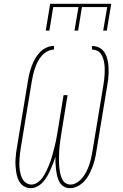

<svg xmlns="http://www.w3.org/2000/svg" viewBox="-20 -975 640 1003"><path d="M345 8Q328 8 313.5 -0.5Q299 -9 291 -23.5Q283 -38 279 -54.5Q275 -71 273 -87.5Q271 -104 270 -121.5Q269 -139 270 -156Q264 -139 257.5 -122Q251 -105 243.5 -88Q236 -71 226.5 -54.5Q217 -38 204.5 -24Q192 -10 175 -1Q158 8 140 8Q124 8 109.5 0.5Q95 -7 86 -19Q77 -31 72 -46Q67 -61 64.5 -77Q62 -93 61 -109Q60 -125 61 -142Q62 -159 64 -175.5Q66 -192 69 -208L126 -553Q129 -573 134 -592.5Q139 -612 146 -631Q153 -650 163.5 -668.5Q174 -687 189 -702.5Q204 -718 223 -726.5Q242 -735 262 -735V-716Q245 -716 228 -707Q211 -698 198.5 -684Q186 -670 177.5 -653.5Q169 -637 163 -619.5Q157 -602 153 -585Q149 -568 146 -550L89 -205Q87 -191 85 -176.5Q83 -162 82 -147.5Q81 -133 81 -118.5Q81 -104 83 -90Q85 -76 88.5 -62.5Q92 -49 99 -37.5Q106 -26 118 -18.5Q130 -11 144 -11Q157 -11 170 -18Q183 -25 192.5 -35.5Q202 -46 209.5 -58.5Q217 -71 223 -83.5Q229 -96 234.5 -109Q240 -122 244.5 -135Q249 -148 252.5 -161Q256 -174 259.5 -187.5Q263 -201 266.5 -214Q270 -227 272.5 -240.5Q275 -254 277.5 -267.5Q280 -281 282 -294L312 -478H333L303 -294Q301 -281 299 -267.5Q297 -254 295 -241Q293 -228 291.5 -214.5Q290 -201 289.5 -187.5Q289 -174 288.5 -161Q288 -148 288 -135Q288 -122 289 -109Q290 -96 292 -83Q294 -70 297.5 -58Q301 -46 307 -35Q313 -24 324 -17.5Q335 -11 348 -11Q366 -11 382.5 -21.5Q399 -32 411 -47Q423 -62 431.5 -79Q440 -96 446 -113.5Q452 -131 456 -149Q460 -167 463 -185L520 -530Q522 -544 524 -558Q526 -572 526.5 -586.5Q527 -601 527 -615Q527 -629 525 -642.5Q523 -656 519 -669Q515 -682 507.5 -693Q500 -704 487.5 -710Q475 -716 461 -716V-735Q477 -735 492 -729Q507 -723 517.5 -712Q528 -701 534 -686.5Q540 -672 543 -656.5Q546 -641 547 -625Q548 -609 547.5 -592.5Q547 -576 545 -559.5Q543 -543 540 -527L483 -182Q480 -161 475 -141Q470 -121 462.5 -101.5Q455 -82 445 -63Q435 -44 420 -28Q405 -12 385.5 -2Q366 8 345 8ZM219 -815 242 -955H561L538 -815H519L540 -938H408L388 -815H369L390 -938H258L238 -815Z"/></svg>

Font: Iosevka Curly ThExObl
Style: Regular
Weight: 100
Width: 7
Italic angle: -9°
Monospace: yes
Designer: Belleve Invis
Foundry: Belleve Invis
Version: Version 11.1.0; ttfautohint (v1.8.3)